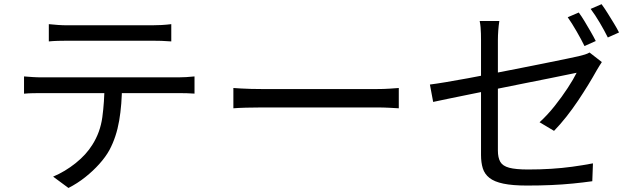

<svg xmlns="http://www.w3.org/2000/svg" viewBox="-20 -856 3040 923"><path d="M214.7 -739.9Q236.5 -737.7 258.9 -736Q281.3 -734.4 305.1 -734.4Q322.7 -734.4 363.5 -734.4Q404.3 -734.4 456.3 -734.4Q508.3 -734.4 560.4 -734.4Q612.4 -734.4 652.8 -734.4Q693.2 -734.4 710 -734.4Q731.3 -734.4 756.4 -735.7Q781.5 -737.1 803.4 -739.9V-656.9Q780.9 -658.9 756.3 -659.6Q731.7 -660.3 710 -660.3Q693.2 -660.3 653.1 -660.3Q613 -660.3 561 -660.3Q509 -660.3 456.9 -660.3Q404.9 -660.3 364.1 -660.3Q323.3 -660.3 306.3 -660.3Q281.6 -660.3 257.9 -659.6Q234.2 -658.9 214.7 -656.9ZM95.5 -488.6Q116 -486.8 137.7 -485.5Q159.4 -484.1 182.4 -484.1Q194.6 -484.1 233.3 -484.1Q272 -484.1 327.6 -484.1Q383.2 -484.1 447.1 -484.1Q511 -484.1 575 -484.1Q638.9 -484.1 694.2 -484.1Q749.5 -484.1 787.6 -484.1Q825.7 -484.1 836.8 -484.1Q852.8 -484.1 875 -485.3Q897.1 -486.5 915.1 -488.6V-406Q898.8 -407.4 877.2 -407.9Q855.6 -408.4 836.8 -408.4Q825.7 -408.4 787.6 -408.4Q749.5 -408.4 694.2 -408.4Q638.9 -408.4 575 -408.4Q511 -408.4 447.1 -408.4Q383.2 -408.4 327.6 -408.4Q272 -408.4 233.3 -408.4Q194.6 -408.4 182.4 -408.4Q159.8 -408.4 137.8 -408Q115.9 -407.6 95.5 -405.6ZM566.4 -448.4Q566.4 -354.5 552.9 -275.8Q539.4 -197.2 506 -134.6Q487.7 -101.4 457.5 -67.8Q427.4 -34.1 389.7 -4.2Q352 25.8 309.1 47.6L235.4 -6.9Q293.3 -31.4 343.9 -72Q394.6 -112.6 424 -160.1Q462 -219.8 471.9 -292.5Q481.8 -365.3 482.4 -448Z M1101.9 -433Q1117 -432 1139 -430.6Q1161.1 -429.3 1187.4 -428.6Q1213.7 -427.9 1241.3 -427.9Q1257.1 -427.9 1290.7 -427.9Q1324.3 -427.9 1369.1 -427.9Q1414 -427.9 1464.6 -427.9Q1515.2 -427.9 1565.8 -427.9Q1616.4 -427.9 1661.5 -427.9Q1706.6 -427.9 1739.9 -427.9Q1773.3 -427.9 1789.4 -427.9Q1827 -427.9 1853.8 -429.9Q1880.6 -432 1897.1 -433V-335.4Q1881.8 -336.4 1852.6 -337.9Q1823.4 -339.5 1790 -339.5Q1773.9 -339.5 1740 -339.5Q1706.2 -339.5 1661.4 -339.5Q1616.6 -339.5 1566 -339.5Q1515.4 -339.5 1464.8 -339.5Q1414.2 -339.5 1369.4 -339.5Q1324.5 -339.5 1290.9 -339.5Q1257.3 -339.5 1241.3 -339.5Q1200.1 -339.5 1162.8 -338.4Q1125.5 -337.4 1101.9 -335.4Z M2762.3 -795.8Q2775.3 -778.5 2790.1 -753.9Q2804.9 -729.3 2819.3 -704.3Q2833.8 -679.3 2844 -658.8L2789.8 -634.7Q2775.1 -665.1 2752.1 -704.9Q2729.2 -744.7 2709.2 -773.1ZM2871.9 -835.9Q2885.5 -817.5 2901.1 -792.6Q2916.7 -767.7 2931.6 -743.2Q2946.6 -718.7 2955.8 -699.9L2902 -675.8Q2885.8 -708.6 2863.2 -746.9Q2840.6 -785.2 2819.4 -813.2ZM2292.4 -111.1Q2292.4 -133.8 2292.4 -176Q2292.4 -218.3 2292.4 -271.3Q2292.4 -324.2 2292.4 -381.5Q2292.4 -438.7 2292.4 -493.2Q2292.4 -547.6 2292.4 -592.1Q2292.4 -636.7 2292.4 -663.2Q2292.4 -678.1 2292 -693.9Q2291.6 -709.7 2290.3 -725.3Q2288.9 -740.8 2285.9 -755.2H2380.5Q2377.1 -733.4 2375.3 -709.3Q2373.5 -685.1 2373.5 -663.2Q2373.5 -637.3 2373.5 -595Q2373.5 -552.6 2373.5 -501Q2373.5 -449.4 2373.5 -395.3Q2373.5 -341.2 2373.5 -290.2Q2373.5 -239.2 2373.5 -198.2Q2373.5 -157.3 2373.5 -132.2Q2373.5 -98.3 2385 -78.1Q2396.5 -58 2427.9 -49.6Q2459.3 -41.2 2518.6 -41.2Q2577.1 -41.2 2629.2 -44.5Q2681.2 -47.7 2731.1 -54.5Q2780.9 -61.3 2830.5 -70.7L2827.3 15.2Q2782.8 21.5 2733.9 26.3Q2685 31.2 2630.3 33.6Q2575.6 36 2513.2 36Q2443.6 36 2399.9 26.8Q2356.2 17.7 2332.9 -0.8Q2309.6 -19.2 2301 -46.7Q2292.4 -74.3 2292.4 -111.1ZM2873.2 -557.7Q2868 -550 2861 -538.6Q2853.9 -527.2 2848.4 -517.7Q2831.2 -486.7 2808.3 -449.2Q2785.4 -411.8 2758.9 -372.1Q2732.3 -332.4 2702.8 -295Q2673.3 -257.6 2643.4 -226.9L2573.9 -268.3Q2611.6 -302.6 2646.7 -346.8Q2681.8 -391 2709.5 -433.5Q2737.3 -476.1 2752.1 -506.2Q2745.5 -505 2711.1 -497.8Q2676.7 -490.6 2623.6 -479.9Q2570.4 -469.2 2505.7 -456.4Q2441.1 -443.5 2374.2 -429.9Q2307.3 -416.3 2245.7 -403.9Q2184 -391.6 2136 -381.5Q2087.9 -371.4 2062.3 -366L2046.7 -449.6Q2074.3 -453 2122 -460.9Q2169.7 -468.8 2230.5 -480Q2291.3 -491.2 2357.7 -504.3Q2424 -517.3 2488.6 -530Q2553.2 -542.7 2609.2 -554.1Q2665.3 -565.6 2705.2 -573.7Q2745.1 -581.9 2761.2 -585.7Q2777.3 -589.3 2791.4 -593.8Q2805.4 -598.2 2814.1 -603.6Z"/></svg>

Font: Noto Sans KR Thin
Style: Regular
Weight: 100
Designer: Ryoko NISHIZUKA 西塚涼子 (kana, bopomofo & ideographs); Paul D. Hunt (Latin, Greek & Cyrillic); Sandoll Communications 산돌커뮤니
Foundry: Adobe
Version: Version 2.004-H2;hotconv 1.0.118;makeotfexe 2.5.65603